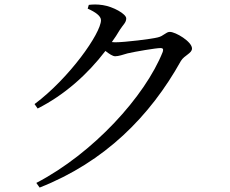

<svg xmlns="http://www.w3.org/2000/svg" viewBox="-20 -797 1040 867"><path d="M144 29 159 50C453 -66 657 -271 797 -522C813 -548 847 -556 847 -578C847 -609 773 -653 747 -653C729 -653 719 -634 692 -628C665 -621 544 -606 500 -606L485 -607C498 -625 510 -643 521 -662C537 -687 550 -695 550 -714C550 -734 491 -767 444 -774C418 -778 399 -777 381 -775L376 -758C410 -743 436 -725 436 -706C436 -647 293 -444 136 -327L150 -307C271 -368 375 -461 456 -567C474 -553 489 -543 500 -543C516 -543 535 -550 556 -556C590 -564 684 -580 705 -580C715 -580 719 -576 715 -563C635 -362 401 -105 144 29Z"/></svg>

Font: Noto Serif JP Medium
Style: Regular
Weight: 500
Designer: Ryoko NISHIZUKA 西塚涼子 (kana & ideographs); Frank Grießhammer (Latin, Greek & Cyrillic); Wenlong ZHANG 张文龙 (bopomofo); San
Foundry: Adobe
Version: Version 2.001;hotconv 1.1.0;makeotfexe 2.6.0